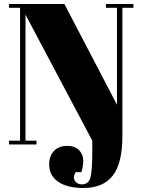

<svg xmlns="http://www.w3.org/2000/svg" viewBox="-20 -720 710 957"><path d="M590 -681V-41Q590 94 542 155.5Q494 217 396 217Q315 217 270 186Q225 155 225 99Q225 57 249.5 32Q274 7 315 7Q353 7 374 28.5Q395 50 395 81Q395 106 386 138H357Q342 164 353.5 181.5Q365 199 388 199Q420 199 430 167Q440 135 440 31V-19L107 -647V-19H162V0H25V-19H80V-681H25V-700H301L563 -198V-681H508V-700H645V-681Z"/></svg>

Font: Abril Fatface
Style: Regular
Weight: 400
Designer: Veronika Burian, Jos Scaglione
Foundry: TypeTogether
Version: Version 1.001